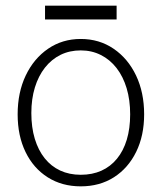

<svg xmlns="http://www.w3.org/2000/svg" viewBox="-20 -646 573 680"><path d="M266 14Q199.5 14 149 -18Q98.5 -50 70.5 -107.5Q42.5 -165 42.5 -241Q42.5 -318.5 71.2 -378.8Q100 -439 150.5 -473.5Q201 -508 266 -508Q331.5 -508 382.2 -473.5Q433 -439 461.8 -378.8Q490.5 -318.5 490.5 -241Q490.5 -165.5 462.2 -108Q434 -50.5 383.5 -18.2Q333 14 266 14ZM266 -27Q307 -27 339.2 -41.5Q371.5 -56 394.2 -83.8Q417 -111.5 429 -151.2Q441 -191 441 -241Q441 -292 428.5 -333.5Q416 -375 392.8 -405Q369.5 -435 337.2 -451.2Q305 -467.5 266 -467.5Q226.5 -467.5 194.5 -451.8Q162.5 -436 139.2 -406.5Q116 -377 103.5 -336.2Q91 -295.5 91 -245.5Q91 -195 103.2 -154.5Q115.5 -114 138.2 -85.5Q161 -57 193.2 -42Q225.5 -27 266 -27ZM139.5 -577V-626H393V-577Z"/></svg>

Font: Russolo 10pt ExtraLight
Style: Regular
Weight: 200
Designer: Micah Stupak-Hahn
Version: Version 1.000